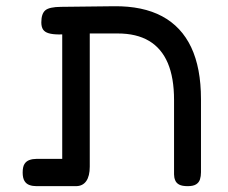

<svg xmlns="http://www.w3.org/2000/svg" viewBox="-20 -602 750 631"><path d="M100.2 9.8Q87 9.8 76.8 6.1Q66.5 2.5 60.5 -7.2Q54.5 -17 54.5 -35Q54.5 -54 60.5 -63.2Q66.5 -72.5 76.8 -76.1Q87 -79.8 99.2 -79.8H184.5V-517.8L221.5 -490Q192.8 -488.5 172.5 -488.8Q152.2 -489 139.8 -492.8Q127.2 -496.5 121.5 -505Q115.8 -513.5 115.8 -528.5Q115.8 -556.8 128.8 -568Q141.8 -579.2 180.5 -579.5L354.8 -581.5Q449.2 -582.5 512.8 -548.5Q576.2 -514.5 608.4 -446.5Q640.5 -378.5 640.5 -276.2V-36Q640.5 -22.8 637.2 -12.5Q634 -2.2 624.5 3.8Q615 9.8 596.8 9.8Q578.8 9.8 569.1 4.8Q559.5 -0.2 555.8 -9.4Q552 -18.5 552 -29V-273.5Q552 -346.5 531.4 -394.9Q510.8 -443.2 469.8 -467.6Q428.8 -492 366.8 -492H275V-54.5Q275 -23.2 263.4 -6.8Q251.8 9.8 229.2 9.8Z"/></svg>

Font: Fredoka Light
Style: Regular
Weight: 300
Designer: Ben Nathan
Foundry: Milena B. Brandão, Ben Nathan
Version: Version 2.001